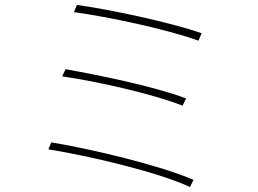

<svg xmlns="http://www.w3.org/2000/svg" viewBox="-20 -751 1040 774"><path d="M290 -731 278 -702C413 -684 654 -633 780 -587L793 -617C667 -661 418 -714 290 -731ZM244 -472 231 -443C366 -424 598 -372 716 -325L730 -354C606 -402 375 -449 244 -472ZM187 -177 175 -149C337 -123 616 -58 746 3L760 -26C624 -85 350 -150 187 -177Z"/></svg>

Font: Noto Sans Japanese Thin
Style: Regular
Weight: 100
Designer: Ryoko NISHIZUKA (kana & ideographs); Paul D. Hunt (Latin, Greek & Cyrillic); Wenlong ZHANG (bopomofo); Sandoll Communica
Foundry: Adobe Systems Incorporated
Version: Version 1.000;PS 1;hotconv 1.0.78;makeotf.lib2.5.61930